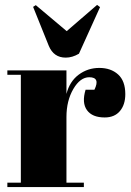

<svg xmlns="http://www.w3.org/2000/svg" viewBox="-20 -763 535 783"><path d="M344 -448Q307 -448 279 -400Q251 -352 251 -286V-18H322V0H10V-18H65V-458H10V-476H251V-380Q264 -431 301 -458.5Q338 -486 385 -486Q432 -486 461.5 -459.5Q491 -433 491 -379Q491 -336 469 -310Q447 -284 407 -284Q356 -284 334.5 -314Q313 -344 329 -397H365Q390 -448 344 -448ZM388 -734 302 -544Q275 -528 248 -528Q199 -528 179 -576L115 -735L126 -742L252 -636L376 -743Z"/></svg>

Font: Abril Fatface
Style: Regular
Weight: 400
Designer: Veronika Burian, Jos Scaglione
Foundry: TypeTogether
Version: Version 1.001